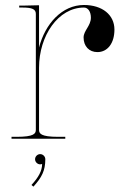

<svg xmlns="http://www.w3.org/2000/svg" viewBox="-20 -542 490 750"><path d="M55 -520V-512.5H67.5C106 -512.5 120 -506 120 -487.5V-35C120 -20.5 113.5 -7.5 45 -7.5H25V0H235V-7.5H207.5C139 -7.5 132.5 -20.5 132.5 -35V-277.5C132.5 -402.5 207.5 -512.5 308 -512.5C324 -512.5 335 -496.5 335 -473C335 -441 306.5 -422.5 306.5 -395.5C306.5 -361.5 328 -338.5 360.5 -338.5C400.5 -338.5 427 -373.5 427 -426.5C427 -484 379.5 -522.5 308 -522.5C222.5 -522.5 156.5 -449.5 132.5 -356.5V-521.5L67.5 -520ZM117 80C117 91 126.5 100 137 100C139.5 100 142 99.5 144 98.5H144.5C144.5 125.5 130.5 150.5 103 180.5L110.5 187C143 151.5 157 124.5 157 80C157 69 147.5 60 137 60C126 60 117 69.5 117 80Z"/></svg>

Font: ZnikomitNo24
Style: Regular
Weight: 500
Designer: gluk
Foundry: gluk
Version: Version 0.55